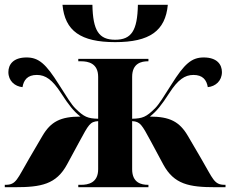

<svg xmlns="http://www.w3.org/2000/svg" viewBox="-20 -782 962 802"><path d="M461 -606C605 -606 671 -653 681 -762H556C554 -654 529 -616 461 -616C393 -616 368 -654 366 -762H241C251 -653 317 -606 461 -606ZM0 0H42C152 0 215 -12 260 -95L312 -191C350 -261 356 -274 390 -276V-75C390 -18 348 -10 319 -10H307V0H600V-10H598C571 -10 532 -18 532 -75V-276C566 -274 572 -262 611 -190L662 -95C707 -12 770 0 880 0H922V-10H919C874 -10 871 -33 820 -120L765 -214C730 -274 689 -295 606 -295C635 -318 654 -342 687 -393C723 -449 752 -469 788 -469C827 -469 843 -448 848 -418C880 -421 907 -444 907 -481C907 -512 887 -542 831 -542C780 -542 750 -515 696 -429C663 -377 644 -346 628 -330C591 -293 575 -287 532 -286V-461C532 -518 571 -526 598 -526H600V-536H307V-526H319C348 -526 390 -518 390 -461V-286C347 -287 331 -293 294 -330C278 -346 259 -377 226 -429C172 -515 142 -542 91 -542C35 -542 15 -512 15 -481C15 -444 42 -421 74 -418C79 -448 95 -469 134 -469C170 -469 199 -449 235 -393C268 -342 287 -318 316 -295C233 -295 192 -274 157 -214L102 -120C51 -33 48 -10 3 -10H0Z"/></svg>

Font: Noto Serif Display
Style: Bold
Weight: 700
Designer: Monotype Design Team
Foundry: Monotype Imaging Inc.
Version: Version 2.009